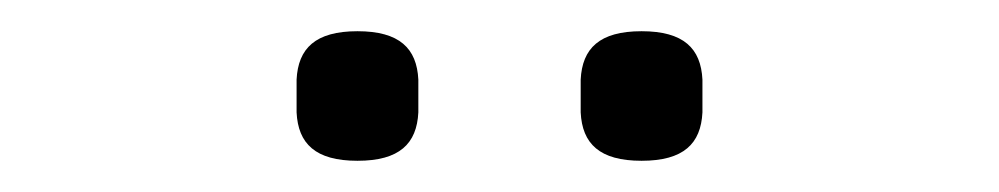

<svg xmlns="http://www.w3.org/2000/svg" viewBox="-20 -718 640 123"><path d="M209 -615C236 -615 247 -626 248 -646V-667C247 -687 236 -698 209 -698C182 -698 171 -687 170 -667V-646C171 -626 182 -615 209 -615ZM352 -646C353 -626 364 -615 391 -615C418 -615 429 -626 430 -646V-667C429 -687 418 -698 391 -698C364 -698 353 -687 352 -667Z"/></svg>

Font: Kreadon Extra Light
Style: Regular
Weight: 200
Designer: kohakuno
Foundry: StudioGnu
Version: Version 1.000;Glyphs 3.1.2 (3151)